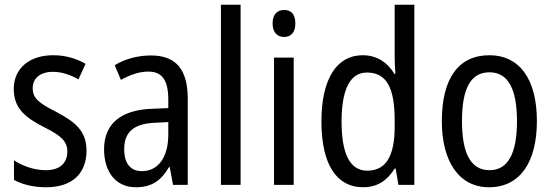

<svg xmlns="http://www.w3.org/2000/svg" viewBox="-20 -780 2331 810"><path d="M345 -145C345 -228 296 -266 219 -307C144 -345 118 -365 118 -408C118 -450 150 -477 203 -477C241 -477 278 -464 311 -445L341 -511C300 -534 255 -547 204 -547C105 -547 38 -492 38 -405C38 -321 89 -283 167 -243C240 -207 264 -182 264 -141C264 -92 233 -62 173 -62C123 -62 72 -81 39 -104V-21C72 -3 117 10 175 10C281 10 345 -45 345 -145Z M617 -546C560 -546 507 -531 464 -505L490 -443C530 -465 568 -478 606 -478C663 -478 690 -443 690 -359V-324L620 -321C488 -316 419 -256 419 -150C419 -58 466 10 553 10C620 10 660 -18 693 -75H696L710 0H772V-363C772 -483 726 -546 617 -546ZM633 -262 690 -265V-213C690 -113 645 -58 579 -58C533 -58 504 -87 504 -151C504 -220 541 -258 633 -262Z M995 0V-760H912V0Z M1179 -738C1149 -738 1130 -719 1130 -681C1130 -644 1149 -624 1179 -624C1208 -624 1226 -644 1226 -681C1226 -719 1209 -738 1179 -738ZM1219 -537H1136V0H1219Z M1512 10C1573 10 1615 -20 1645 -69H1649L1661 0H1728V-760H1645V-543C1645 -523 1646 -494 1648 -468H1644C1615 -517 1569 -547 1510 -547C1401 -547 1336 -448 1336 -268C1336 -86 1400 10 1512 10ZM1529 -60C1456 -60 1421 -132 1421 -267C1421 -399 1455 -474 1528 -474C1612 -474 1645 -408 1645 -272V-246C1645 -122 1609 -60 1529 -60Z M2245 -269C2245 -450 2169 -547 2045 -547C1912 -547 1844 -446 1844 -269C1844 -98 1917 10 2043 10C2176 10 2245 -99 2245 -269ZM1929 -269C1929 -404 1964 -475 2045 -475C2124 -475 2161 -404 2161 -269C2161 -134 2124 -62 2045 -62C1965 -62 1929 -135 1929 -269Z"/></svg>

Font: Noto Sans Bengali Condensed
Style: Regular
Weight: 400
Width: 3
Designer: Jelle Bosma - Monotype Design Team
Foundry: Monotype Imaging Inc.
Version: Version 2.003